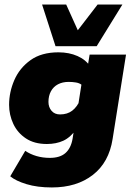

<svg xmlns="http://www.w3.org/2000/svg" viewBox="-20 -643 588 844"><path d="M208 181Q144 181 96.5 166.5Q49 152 25 132L91 20Q113 35 140.5 43Q168 51 199 51Q244 51 268 29.5Q292 8 299 -33L308 -90L318 -78Q290 -39 258.5 -24.5Q227 -10 186 -10Q131 -10 94 -34.5Q57 -59 38.5 -98.5Q20 -138 20 -182Q20 -238 43 -291Q66 -344 114 -378.5Q162 -413 237 -413Q284 -413 321 -396.5Q358 -380 377 -350L362 -330L374 -403H534L475 -32Q459 71 388 126Q317 181 208 181ZM244 -140Q276 -140 297.5 -156.5Q319 -173 333 -205L320 -157L342 -297L339 -270Q329 -278 313.5 -280.5Q298 -283 282 -283Q255 -283 235 -272.5Q215 -262 204 -242Q193 -222 193 -195Q193 -172 206.5 -156Q220 -140 244 -140ZM224 -440 165 -623H271L322 -510L409 -623H518L405 -440Z"/></svg>

Font: Rokkitt SemiBold Black
Style: Italic
Weight: 900
Italic angle: -9°
Version: Version 3.103